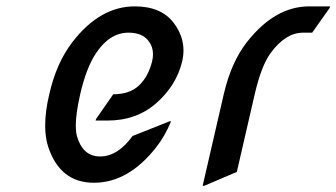

<svg xmlns="http://www.w3.org/2000/svg" viewBox="-20 -567 1062 606"><path d="M520 -184.1Q500.5 -137.2 473.6 -103Q385.7 9.8 276.4 9.8Q169.9 9.8 132.3 -103Q122.6 -132.3 122.6 -170.4Q122.6 -215.3 135.3 -268.6Q157.7 -368.2 208.5 -434.1Q295.4 -546.9 405.3 -546.9Q488.8 -546.9 528.3 -494.6Q559.1 -454.1 559.1 -407.7Q559.1 -390.1 554.7 -372.1Q536.6 -297.4 473.6 -241.7Q411.1 -186.5 319.3 -186.5H281.7L283.2 -191.4L337.4 -269.5Q390.1 -269.5 419.4 -297.9Q448.2 -325.7 460 -373Q462.9 -384.8 462.9 -395.5Q462.9 -419.4 449.7 -436.5Q430.2 -463.9 385.7 -463.9Q326.2 -463.9 283.2 -399.4Q252 -352.5 232.9 -268.6Q219.2 -208 219.2 -170.4Q219.2 -151.4 222.7 -137.7Q241.2 -73.2 295.9 -73.2Q351.6 -73.2 398.4 -137.7L515.1 -184.1Z M619.6 19.5 686 -268.6Q709.5 -370.6 759.3 -434.1Q847.7 -546.9 956.1 -546.9H1022L1020.5 -542L965.3 -463.9H936.5Q881.3 -463.9 834 -399.4Q804.7 -359.4 783.7 -268.6L727.5 -24.4L624.5 19.5Z"/></svg>

Font: Nova Script
Style: Regular
Weight: 400
Italic angle: -13°
Version: Version 2.001